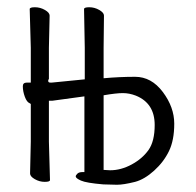

<svg xmlns="http://www.w3.org/2000/svg" viewBox="-20 -499 540 530"><path d="M123 -271 214 -280V-367L212 -474Q212 -479 226.5 -479Q241 -479 254 -471.5Q267 -464 267 -456L266 -367V-283Q310 -287 353 -287Q398 -287 429.5 -245Q461 -203 461 -157.5Q461 -112 446.5 -82Q432 -52 405.5 -28Q379 -4 353 3Q321 11 303 11L265 10Q218 6 203.5 -0.5Q189 -7 189 -12Q189 -15 193.5 -19.5Q198 -24 208 -24H213V-233L125 -221H120H115V-108L118 -2Q118 3 103.5 3Q89 3 76 -4.5Q63 -12 63 -20L65 -108V-212L62 -214Q54 -217 48.5 -232Q43 -247 43 -261Q43 -271 54 -271H60H65V-367L62 -474Q62 -479 76.5 -479Q91 -479 104 -471.5Q117 -464 117 -456L115 -367V-281Q113 -279 113 -276Q113 -271 119 -271ZM284 -29Q314 -29 343.5 -45Q373 -61 390 -85Q407 -109 407 -154Q407 -214 355 -235Q337 -242 319 -242Q301 -242 266 -236V-30Q284 -29 284 -29Z"/></svg>

Font: Moon Stars Kai HW Light
Style: Regular
Weight: 300
Designer: GuiWonder
Version: Version 1.101